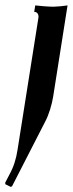

<svg xmlns="http://www.w3.org/2000/svg" viewBox="-55 -413 275 724"><path d="M145.5 -48.8 199.7 -392.6C187.7 -390.4 158 -387.7 146.5 -387.7C127.4 -387.7 94.2 -390.6 77.9 -392.6L74 -368.2C84.7 -368.2 90.3 -360.8 90.3 -348.6L11.2 151.6C5.9 185.8 -2.7 214.6 -19.3 244.9L-35.4 275.9L-34.9 281.7L-14.6 291.7L-9.5 289.3L115 46.4C129.4 20 141.1 -20.5 145.5 -48.8Z"/></svg>

Font: RisaltypS01
Style: Medium
Weight: 500
Italic angle: -9°
Designer: gluk
Foundry: gluk
Version: Version 0.24